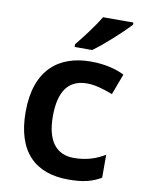

<svg xmlns="http://www.w3.org/2000/svg" viewBox="-87 -878 674 898"><g transform="rotate(10 250.5 -429.0)"><path d="M473 -807V-817H329C302 -772 253 -707 222 -670V-657H305C355 -692 440 -770 473 -807ZM300 -41C370 -41 413 -52 455 -77V-186C413 -161 368 -145 308 -145C224 -145 178 -204 178 -320C178 -439 221 -499 310 -499C348 -499 390 -486 432 -470L469 -569C432 -588 377 -603 310 -603C157 -603 49 -518 49 -319C49 -127 145 -41 300 -41Z"/></g></svg>

Font: Noto Sans Tamil UI SemiBold
Style: Regular
Weight: 600
Designer: Jelle Bosma - Monotype Design Team
Foundry: Monotype Imaging Inc.
Version: Version 2.004